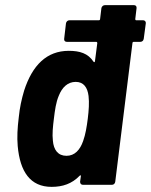

<svg xmlns="http://www.w3.org/2000/svg" viewBox="-20 -720 588 748"><path d="M538 -641H511C508 -641 507 -643 507 -646L512 -688C513 -695 509 -700 502 -700H389C382 -700 376 -695 375 -688L370 -646C370 -643 368 -641 365 -641H250C244 -641 238 -636 237 -629L230 -569C229 -562 233 -557 240 -557H355C357 -557 359 -555 359 -552L350 -482C350 -478 347 -476 344 -480C323 -512 291 -522 248 -522C162 -522 106 -466 74 -367C64 -333 57 -302 53 -262C48 -221 46 -186 49 -151C58 -51 98 8 181 8C224 8 260 -4 290 -35C293 -39 296 -37 295 -33L292 -12C292 -5 296 0 303 0H416C423 0 428 -5 429 -12L496 -552C496 -555 498 -557 501 -557H527C534 -557 539 -562 540 -569L548 -629C549 -636 544 -641 538 -641ZM304 -171C292 -136 271 -113 239 -113C206 -113 189 -136 186 -172C183 -197 186 -227 190 -258C194 -291 198 -321 209 -347C222 -380 244 -401 275 -401C306 -401 321 -379 325 -346C328 -320 326 -290 322 -258C318 -226 313 -196 304 -171Z"/></svg>

Font: Barlow Semi Condensed
Style: Bold Italic
Weight: 700
Width: 4
Italic angle: -7°
Designer: Jeremy Tribby
Foundry: Tribby Type
Version: Version 1.422;hotconv 1.0.109;makeotfexe 2.5.65596